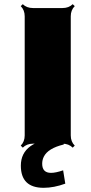

<svg xmlns="http://www.w3.org/2000/svg" viewBox="-20 -690 439 922"><path d="M280.3 0H138.2Q108.4 0 89.4 19L79.6 9.3Q98.6 -9.8 98.6 -39.6V-611.8Q98.6 -641.6 79.6 -660.6L89.4 -669.9Q107.9 -651.4 138.2 -651.4H280.3Q310.5 -651.4 329.1 -669.9L338.9 -660.6Q319.8 -641.6 319.8 -611.8V-39.6Q319.8 -9.8 338.9 9.3L329.1 19Q310.1 0 280.3 0ZM286.1 -33.7V3.9Q210.4 22 190.4 62.5Q182.6 78.1 182.6 96.2Q182.6 140.1 225.1 140.1Q247.6 140.1 283.2 127.9L293.5 191.9Q238.8 211.9 189.5 211.9Q80.1 211.9 80.1 105.5Q80.1 45.4 126.2 12Q172.4 -21.5 286.1 -33.7Z"/></svg>

Font: Nosifer Caps
Style: Regular
Weight: 800
Version: Version 001.002